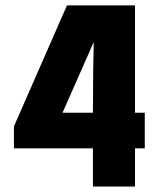

<svg xmlns="http://www.w3.org/2000/svg" viewBox="-20 -680 581 700"><path d="M507.8 -269V-139.2H472.2V0H318.8V-139.2H30.8V-219.2L224.1 -660.2H472.2V-269ZM208 -269H318.8L319.8 -426.8L321.8 -526.9Z"/></svg>

Font: Human Sans Black
Style: Regular
Weight: 800
Designer: Tim Radville
Foundry: Continuum
Version: Version 1.000;FEAKit 1.0